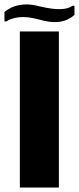

<svg xmlns="http://www.w3.org/2000/svg" viewBox="-48 -841 354 861"><path d="M41 -700H216V0H41ZM129 -753Q74 -768 37 -763.5Q0 -759 -19 -745H-28V-787Q-17 -797 3 -807Q23 -817 55 -820.5Q87 -824 132 -812Q187 -799 222.5 -800Q258 -801 277 -815H286V-774Q275 -764 255.5 -754Q236 -744 205.5 -742Q175 -740 129 -753Z"/></svg>

Font: Phudu ExtraBold
Style: Regular
Weight: 800
Version: Version 1.005;gftools[0.9.23]